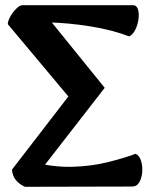

<svg xmlns="http://www.w3.org/2000/svg" viewBox="-20 -718 598 739"><path d="M76 1Q54 -9 41 -25Q28 -41 26 -65L261 -370L263 -323L10 -625Q10 -637 19.5 -654Q29 -671 42.5 -684.5Q56 -698 66 -698H492Q506 -698 511 -682Q516 -666 513 -644Q510 -622 500.5 -603Q491 -584 477 -578Q412 -603 328 -616.5Q244 -630 162 -632V-653L383 -380L119 -40L100 -96Q183 -74 257 -76Q331 -78 393.5 -93.5Q456 -109 502 -126Q516 -120 522.5 -100Q529 -80 527.5 -57Q526 -34 516.5 -17Q507 0 488 0Z"/></svg>

Font: Arima Thin
Style: Bold
Weight: 700
Version: Version 1.100